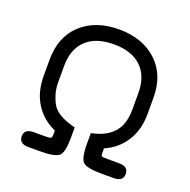

<svg xmlns="http://www.w3.org/2000/svg" viewBox="-115 -742 847 854"><g transform="rotate(20 308.5 -315.0)"><path d="M346.7 -153.3Q441.4 -171.9 470.7 -238.3Q484.4 -270.5 484.4 -316.4V-393.6Q484.4 -472.7 439 -516.1Q393.6 -559.6 308.6 -559.6Q223.6 -559.6 178.2 -516.1Q132.8 -472.7 132.8 -393.6V-316.4Q132.8 -278.3 144.5 -249Q154.3 -219.7 168 -204.1Q183.6 -186.5 205.1 -175.8Q231.4 -162.1 270.5 -152.3V-102.5Q270.5 -33.2 251 -16.6Q231.4 0 162.1 0H106.4Q62.5 0 62.5 -35.2Q62.5 -70.3 106.4 -70.3H162.1Q183.6 -70.3 188 -73.7Q192.4 -77.1 192.4 -91.8V-109.4Q131.8 -135.7 97.2 -189.9Q62.5 -244.1 62.5 -320.3V-396.5Q62.5 -505.9 129.9 -567.9Q197.3 -629.9 308.1 -629.9Q418.9 -629.9 486.8 -567.4Q554.7 -504.9 554.7 -396.5V-320.3Q554.7 -244.1 520 -189.9Q485.4 -135.7 424.8 -109.4V-86.9Q424.8 -75.2 428.7 -72.8Q432.6 -70.3 453.1 -70.3H510.7Q554.7 -70.3 554.7 -35.2Q554.7 0 510.7 0H455.1Q385.7 0 366.2 -16.1Q346.7 -32.2 346.7 -102.5Z"/></g></svg>

Font: Jura
Style: DemiBold
Weight: 600
Version: Version 2.5